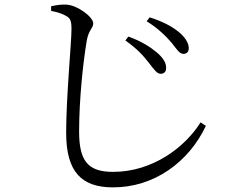

<svg xmlns="http://www.w3.org/2000/svg" viewBox="-20 -767 1040 830"><path d="M623 -496C645 -468 658 -448 674 -448C688 -448 698 -456 698 -471C700 -493 686 -517 657 -541C631 -563 591 -589 535 -609L522 -592C573 -556 599 -527 623 -496ZM722 -582C745 -553 756 -534 773 -534C787 -534 796 -543 796 -558C796 -582 780 -607 750 -631C725 -651 685 -674 627 -692L614 -675C663 -645 697 -611 722 -582ZM201 -720C227 -715 251 -707 266 -698C284 -688 289 -677 289 -641C289 -583 266 -348 266 -193C266 -22 334 43 469 43C646 43 796 -66 870 -223L847 -238C781 -132 641 -24 469 -24C359 -24 322 -72 322 -199C322 -335 339 -497 355 -591C363 -638 383 -645 383 -666C383 -694 314 -745 267 -747C249 -748 228 -746 201 -740Z"/></svg>

Font: Harano Aji Mincho KR
Style: Regular
Weight: 400
Foundry: Masamichi Hosoda
Version: HaranoAjiMinchoKR-Regular version 20230610;ttx 4.39.4